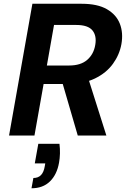

<svg xmlns="http://www.w3.org/2000/svg" viewBox="-20 -720 680 1020"><path d="M28.1 0 152.1 -700H413.8Q498.2 -700 548.1 -671Q598 -642.1 616.8 -593.7Q635.5 -545.4 625 -485.6Q615 -429.6 580.1 -381.2Q545.2 -332.7 484.6 -303.2Q423.9 -273.8 336.8 -273.8H211.7L163.1 0ZM393.1 0 303.5 -307.7H447.6L545.1 0ZM229 -372H347.4Q408.7 -372 443.2 -401.9Q477.7 -431.8 486 -481.1Q494.6 -529.6 471.1 -558.5Q447.5 -587.4 385 -587.4H267ZM147.3 280.2 157.3 225.6Q182.9 225.6 197.7 210.2Q212.6 194.8 217.8 163.3L220.4 148.1H164.8L183.5 44.1H295.9Q299.2 70.6 298.5 96Q297.8 121.5 293.7 143.9Q282.5 207.6 245.2 243.9Q208 280.2 147.3 280.2Z"/></svg>

Font: DM Sans 9pt
Style: Italic
Weight: 400
Italic angle: -10°
Designer: Colophon Foundry, Jonny Pinhorn
Foundry: Colophon Foundry
Version: Version 4.004